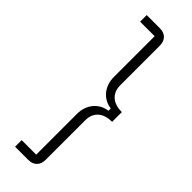

<svg xmlns="http://www.w3.org/2000/svg" viewBox="-297 -774 926 926"><g transform="rotate(45 166.0 -311.0)"><path d="M63 -760V-715H162V-437C162 -374 201 -326 259 -319V-303C201 -296 162 -248 162 -185V93H63V138H153C192 138 212 113 212 78V-191C212 -249 251 -278 309 -278V-344C251 -344 212 -373 212 -431V-700C212 -735 192 -760 153 -760Z"/></g></svg>

Font: IBM Plex Thai Looped Light
Style: Regular
Weight: 300
Designer: Mike Abbink, Paul van der Laan, Pieter van Rosmalen, Ben Mitchell, Mark Frömberg
Foundry: Bold Monday
Version: Version 1.0